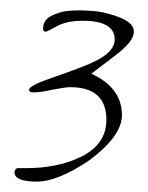

<svg xmlns="http://www.w3.org/2000/svg" viewBox="-20 -626 286 370"><path d="M51 -276Q8 -276 8 -294Q8 -299 13 -302H31Q60 -302 85 -307Q110 -312 130 -321Q185 -345 185 -395Q185 -458 115 -458Q109 -458 100.5 -456.5Q92 -455 80 -453Q68 -450 59.5 -449Q51 -448 44 -448Q36 -448 36 -453Q36 -461 80 -476Q138 -496 159 -506Q201 -525 201 -550Q201 -586 139 -586Q106 -586 85 -573Q71 -565 68 -565Q63 -565 63 -571Q63 -592 90 -600Q100 -604 111 -605Q122 -606 134 -606Q148 -606 163 -604.5Q178 -603 194 -598Q238 -586 238 -565Q238 -546 202 -519L156 -484Q215 -457 215 -404Q215 -364 152 -317Q91 -276 51 -276Z"/></svg>

Font: Shalimar
Style: Regular
Weight: 400
Designer: Robert E. Leuschke
Foundry: Robert E. Leuschke
Version: Version 1.010; ttfautohint (v1.8.3)